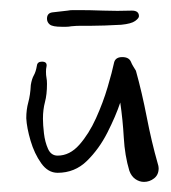

<svg xmlns="http://www.w3.org/2000/svg" viewBox="-20 -410 339 380"><path d="M265 -50Q256 -50 248 -55.5Q240 -61 236 -72Q227 -102 225 -137.5Q223 -173 218 -207Q209 -180 192.5 -147.5Q176 -115 152 -91.5Q128 -68 94 -68Q75 -68 61.5 -87Q48 -106 40.5 -131.5Q33 -157 32 -176Q32 -193 36 -207.5Q40 -222 41 -242Q43 -254 47 -261Q51 -268 53 -280Q54 -288 63 -288Q74 -288 72 -278Q71 -274 71 -268Q71 -261 72 -256Q73 -251 73 -244Q73 -223 69 -208Q65 -193 65 -175Q65 -163 67 -146Q69 -129 75 -115.5Q81 -102 94 -102Q118 -102 137 -123.5Q156 -145 170 -176Q184 -207 193 -237.5Q202 -268 206 -287Q209 -297 222 -297Q235 -297 239 -288Q241 -283 243.5 -279Q246 -275 249 -270Q261 -227 270.5 -178Q280 -129 292 -87Q293 -84 293.5 -81.5Q294 -79 294 -77Q294 -64 285 -57Q276 -50 265 -50ZM102 -357Q84 -357 78.5 -361.5Q73 -366 73 -373Q73 -384 83.5 -385.5Q94 -387 114 -389Q119 -390 124.5 -390Q130 -390 137 -390Q157 -390 184.5 -389Q212 -388 241 -389Q255 -389 255 -378Q255 -374 247.5 -368.5Q240 -363 220 -361Q201 -360 187 -359.5Q173 -359 162 -359Q150 -359 140.5 -359Q131 -359 121 -358Q116 -357 111 -357Q106 -357 102 -357Z"/></svg>

Font: Ruge Boogie
Style: Regular
Weight: 400
Designer: Robert E. Leuschke
Foundry: Robert E. Leuschke
Version: Version 1.010; ttfautohint (v1.8.3)